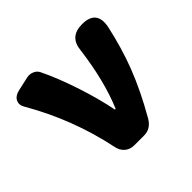

<svg xmlns="http://www.w3.org/2000/svg" viewBox="-143 -733 891 891"><g transform="rotate(-45 302.5 -287.5)"><path d="M266 0Q239 0 220 -16.5Q201 -33 196 -62Q149 -286 34 -485Q18 -510 28.5 -531.5Q39 -553 74 -560L88 -563L137 -574Q156 -578 173 -571Q190 -564 198 -549Q235 -474 271 -365Q304 -263 320 -181H325Q379 -309 402 -487Q409 -569 492 -569Q587 -569 569 -475Q544 -361 507 -264Q466 -158 401 -45Q376 0 331 0Z"/></g></svg>

Font: GenSenRounded TW H
Style: Regular
Weight: 900
Version: Version 1.501;PS 1;hotconv 16.6.51;makeotf.lib2.5.65220